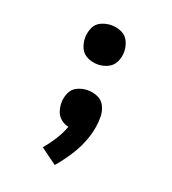

<svg xmlns="http://www.w3.org/2000/svg" viewBox="-135 -640 847 946"><g transform="rotate(20 288.0 -166.5)"><path d="M288 -333Q316 -333 341.5 -345Q367 -357 379 -382.5Q391 -408 391 -436Q391 -463 379 -489Q367 -515 341.5 -526.5Q316 -538 288 -538Q261 -538 235 -526.5Q209 -515 197.5 -489Q186 -463 186 -436Q186 -408 197.5 -382.5Q209 -357 235 -345Q261 -333 288 -333ZM260 205Q296 163 326 115.5Q356 68 373.5 14.5Q391 -39 391 -94Q391 -122 379 -148Q367 -174 341.5 -185.5Q316 -197 288 -197Q261 -197 235 -185.5Q209 -174 197.5 -148Q186 -122 186 -95Q186 -72 193.5 -50Q201 -28 219 -13.5Q237 1 259 5Q245 43 223 77.5Q201 112 175 143Z"/></g></svg>

Font: Iosevka Sparkle Extrabold
Style: Regular
Weight: 800
Designer: Belleve Invis
Foundry: Belleve Invis
Version: Version 4.5.0; ttfautohint (v1.8.3)